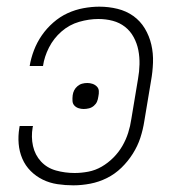

<svg xmlns="http://www.w3.org/2000/svg" viewBox="-20 -548 540 576"><path d="M200 8Q176 8 152.5 4.5Q129 1 108.5 -9Q88 -19 72 -35Q56 -51 47 -72Q38 -93 36 -116.5Q34 -140 38 -164L39 -170H79L78 -166Q73 -137 79 -110Q85 -83 103 -63.5Q121 -44 148 -36.5Q175 -29 204 -29Q224 -29 245 -33Q266 -37 285 -48Q304 -59 320 -75Q336 -91 347 -110Q358 -129 364.5 -149.5Q371 -170 374 -191L394 -311Q398 -333 398.5 -355Q399 -377 395 -397.5Q391 -418 381 -436.5Q371 -455 355 -467.5Q339 -480 318.5 -485.5Q298 -491 275 -491Q247 -491 217.5 -482.5Q188 -474 164.5 -453.5Q141 -433 127 -405.5Q113 -378 109 -350H69Q73 -374 82 -397.5Q91 -421 105.5 -442Q120 -463 140 -480.5Q160 -498 183 -508.5Q206 -519 230.5 -523.5Q255 -528 278 -528Q306 -528 332.5 -521.5Q359 -515 380 -500Q401 -485 414.5 -462.5Q428 -440 434 -414Q440 -388 439 -360Q438 -332 433 -305L413 -185Q409 -159 401 -134.5Q393 -110 378.5 -87Q364 -64 344.5 -45Q325 -26 301 -14Q277 -2 251 3Q225 8 200 8ZM231 -221Q223 -221 215.5 -223.5Q208 -226 203 -231.5Q198 -237 197.5 -245Q197 -253 198 -262Q199 -270 202.5 -277Q206 -284 212.5 -289.5Q219 -295 226.5 -297Q234 -299 242 -299Q250 -299 257.5 -296.5Q265 -294 270.5 -288.5Q276 -283 276.5 -275Q277 -267 275 -258Q274 -250 271 -243Q268 -236 261.5 -230.5Q255 -225 247 -223Q239 -221 231 -221Z"/></svg>

Font: Iosevka Extralight
Style: Italic
Weight: 200
Italic angle: -9°
Monospace: yes
Designer: Belleve Invis
Foundry: Belleve Invis
Version: Version 32.5.0; ttfautohint (v1.8.4)